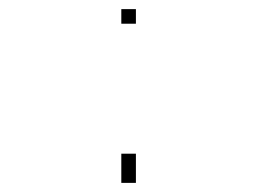

<svg xmlns="http://www.w3.org/2000/svg" viewBox="-20 -528 562 421"><path d="M246 -508H278V-476H246ZM278 -191V-127H246V-191Z"/></svg>

Font: Zector
Style: Regular
Weight: 400
Designer: GGBot
Version: 0.72